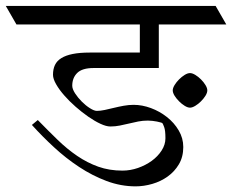

<svg xmlns="http://www.w3.org/2000/svg" viewBox="-62 -665 806 667"><path d="M724.1 -580.1H489.7V-428.7H263.2Q223.6 -428.7 206.3 -411.6Q189 -394.5 189 -367.2Q189 -356 198.7 -340.8Q208.5 -325.7 222.2 -312Q235.8 -298.3 250.5 -289.1Q265.1 -279.8 274.4 -279.8Q286.6 -279.8 301.8 -283Q316.9 -286.1 333.5 -290.3Q350.1 -294.4 367.7 -297.6Q385.3 -300.8 402.3 -300.8Q431.6 -300.8 462.2 -289.6Q492.7 -278.3 517.8 -258.5Q543 -238.8 558.8 -211.9Q574.7 -185.1 574.7 -154.3Q574.7 -120.1 559.6 -94.5Q544.4 -68.8 520.5 -51.8Q496.6 -34.7 467 -26.1Q437.5 -17.6 409.2 -17.6Q357.9 -17.6 308.3 -36.1Q258.8 -54.7 212.9 -85Q167 -115.2 125.5 -153.6Q84 -191.9 48.8 -231L69.3 -248Q105 -211.4 138.2 -179.2Q171.4 -147 206.3 -123.3Q241.2 -99.6 279.5 -85.9Q317.9 -72.3 363.3 -72.3Q390.6 -72.3 417.2 -81.5Q443.8 -90.8 465.1 -106.2Q486.3 -121.6 499.5 -142.1Q512.7 -162.6 512.7 -184.6Q512.7 -211.9 508.3 -223.6Q503.9 -235.4 502 -237.3Q501 -238.3 495.8 -239.7Q490.7 -241.2 483.4 -242.7Q476.1 -244.1 467.8 -245.1Q459.5 -246.1 451.7 -246.1Q434.1 -246.1 418 -242.9Q401.9 -239.7 386 -235.8Q370.1 -231.9 354.2 -228.8Q338.4 -225.6 321.3 -225.6Q307.1 -225.6 287.1 -234.9Q267.1 -244.1 244.9 -259.5Q222.7 -274.9 200.7 -294.2Q178.7 -313.5 161.4 -333.3Q144 -353 133.1 -372.1Q122.1 -391.1 122.1 -405.3Q122.1 -424.8 128.9 -439.2Q135.7 -453.6 151.1 -463.1Q166.5 -472.7 190.7 -477.5Q214.8 -482.4 250 -482.4H423.8V-580.1H-4.9L-42 -644.5H687ZM538.1 -351.1Q538.1 -358.9 544.4 -369.4Q550.8 -379.9 560.1 -389.2Q569.3 -398.4 579.6 -404.8Q589.8 -411.1 598.1 -411.1Q606 -411.1 616.5 -404.8Q627 -398.4 636.2 -389.2Q645.5 -379.9 651.9 -369.4Q658.2 -358.9 658.2 -351.1Q658.2 -342.8 651.9 -332.5Q645.5 -322.3 636.2 -313Q627 -303.7 616.5 -297.4Q606 -291 598.1 -291Q589.8 -291 579.6 -297.4Q569.3 -303.7 560.1 -313Q550.8 -322.3 544.4 -332.5Q538.1 -342.8 538.1 -351.1Z"/></svg>

Font: Kurinto Seri
Style: Regular
Weight: 400
Designer: Kurinto was developed by Clint Goss from a range of fonts that are compatible with the SIL Open Font License Version 1.1
Foundry: Clinton F. Goss
Version: Version 2.196; July 25, 2020